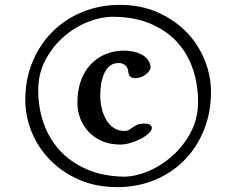

<svg xmlns="http://www.w3.org/2000/svg" viewBox="-20 -858 991 789"><path d="M84 -447Q84 -534 114.5 -606Q145 -678 197.5 -729.5Q250 -781 320.5 -809.5Q391 -838 472 -838Q559 -838 628.5 -807Q698 -776 746.5 -726Q795 -676 821 -611.5Q847 -547 847 -480Q847 -393 817 -321Q787 -249 735.5 -197.5Q684 -146 613.5 -117.5Q543 -89 462 -89Q374 -89 304 -120Q234 -151 185 -201.5Q136 -252 110 -316Q84 -380 84 -447ZM488 -132Q536 -132 589.5 -154.5Q643 -177 688.5 -217.5Q734 -258 764 -314.5Q794 -371 794 -440Q794 -511 772.5 -574.5Q751 -638 707.5 -685.5Q664 -733 597.5 -761Q531 -789 442 -789Q395 -789 341.5 -768Q288 -747 242.5 -707.5Q197 -668 167 -612Q137 -556 137 -487Q137 -416 159 -352.5Q181 -289 224.5 -241Q268 -193 334 -163.5Q400 -134 488 -132ZM298 -436Q298 -484 311.5 -523.5Q325 -563 350.5 -591Q376 -619 411.5 -634.5Q447 -650 490 -650Q507 -650 525.5 -646.5Q544 -643 560 -635Q576 -627 586.5 -614Q597 -601 599 -583Q599 -567 579 -552Q559 -537 536 -537Q511 -537 508 -559Q506 -581 494.5 -590Q483 -599 468 -599Q429 -599 410.5 -561Q392 -523 392 -466Q392 -439 398 -413Q404 -387 416 -366.5Q428 -346 446.5 -333Q465 -320 490 -320Q503 -320 510.5 -324.5Q518 -329 526 -335Q534 -341 544.5 -345.5Q555 -350 573 -350Q591 -350 597.5 -344.5Q604 -339 604 -333Q604 -322 590.5 -309.5Q577 -297 557.5 -287Q538 -277 515.5 -270.5Q493 -264 474 -264Q432 -264 399.5 -278Q367 -292 344.5 -316Q322 -340 310 -371Q298 -402 298 -436Z"/></svg>

Font: Asar
Style: Regular
Weight: 400
Designer: Eben Sorkin
Foundry: Eben Sorkin, Pria Ravichandran
Version: Version 1.003; ttfautohint (v1.3) -l 8 -r 50 -G 0 -x 0 -H 45